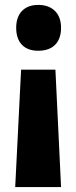

<svg xmlns="http://www.w3.org/2000/svg" viewBox="-20 -583 311 783"><path d="M229 -470C229 -529 193 -563 136 -563C79 -563 46 -528 46 -470C46 -410 78 -376 136 -376C196 -376 229 -410 229 -470ZM66 -299 42 180H229L206 -299Z"/></svg>

Font: Noto Sans Myanmar ExtraCondensed Black
Style: Regular
Weight: 900
Width: 2
Designer: Monotype Design Team
Foundry: Monotype Imaging Inc.
Version: Version 2.107